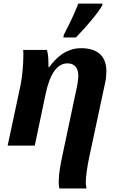

<svg xmlns="http://www.w3.org/2000/svg" viewBox="-20 -816 672 1076"><path d="M95.2 -338.9Q99.1 -357.9 102.1 -380.1Q105 -402.3 106.9 -424.6Q108.9 -446.8 109.9 -467.8Q110.8 -488.8 110.8 -505.9Q110.8 -515.1 110.8 -522.5Q110.8 -529.8 109.9 -536.1H243.2Q249 -515.6 250.5 -489.5Q252 -463.4 252 -439H254.9Q269 -458 286.9 -477.3Q304.7 -496.6 326.7 -511.7Q348.6 -526.9 375.5 -536.4Q402.3 -545.9 435.1 -545.9Q503.4 -545.9 539.8 -513.2Q576.2 -480.5 576.2 -415Q576.2 -399.9 574.5 -384.3Q572.8 -368.7 568.8 -350.1L479 69.8Q475.1 87.9 471.9 106.7Q468.8 125.5 466.3 143.1Q463.9 160.6 462.4 175.5Q460.9 190.4 460.9 201.2Q460.9 216.3 462.2 224.9Q463.4 233.4 464.8 240.2H313Q310.5 231.9 309.8 222.2Q309.1 212.4 309.1 202.1Q309.1 171.4 314.9 133.8Q320.8 96.2 329.1 58.1L410.2 -325.2Q414.6 -345.7 416.7 -363.3Q418.9 -380.9 418.9 -390.1Q418.9 -425.3 403.1 -443.1Q387.2 -460.9 357.9 -460.9Q335.4 -460.9 316.7 -449.2Q297.9 -437.5 282.7 -415.5Q267.6 -393.6 255.9 -361.8Q244.1 -330.1 235.8 -290L174.8 0H22.9ZM337.9 -621.1Q373.5 -690.4 391.4 -730.5Q409.2 -770.5 418.9 -795.9H555.2L552.2 -784.2Q533.7 -752.4 493.9 -704.3Q454.1 -656.2 405.3 -606H335Z"/></svg>

Font: Droid Serif
Style: Bold Italic
Weight: 700
Italic angle: -12°
Designer: Monotype Design team
Foundry: Monotype Imaging Inc.
Version: Version 1.03